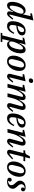

<svg xmlns="http://www.w3.org/2000/svg" viewBox="2298 -3098 1000 5636"><g transform="rotate(90 2798.0 -280.0)"><path d="M139 12Q83 12 58.5 -27Q34 -66 34 -138Q34 -200 52 -269.5Q70 -339 104 -397.5Q138 -456 185.5 -494Q233 -532 293 -532Q338 -532 360.5 -512Q383 -492 393 -460H403L452 -674H366L377 -719L581 -760L405 -63L423 -55L527 -169L557 -149L492 -66Q458 -21 433 -4.5Q408 12 382 12Q344 12 328.5 -8Q313 -28 313 -54Q313 -67 315.5 -82Q318 -97 321 -108L336 -168L326 -171Q308 -132 289 -98.5Q270 -65 247.5 -40.5Q225 -16 198 -2Q171 12 139 12ZM181 -64Q200 -64 220 -78.5Q240 -93 259.5 -116.5Q279 -140 296.5 -170Q314 -200 329 -231Q344 -262 354.5 -291Q365 -320 371 -342L376 -362Q389 -410 376.5 -440.5Q364 -471 324 -471Q278 -471 237.5 -426.5Q197 -382 172 -291Q167 -274 162.5 -252.5Q158 -231 154.5 -209Q151 -187 148.5 -167Q146 -147 146 -132Q146 -100 153 -82Q160 -64 181 -64Z M743 12Q670 12 636.5 -30Q603 -72 603 -153Q603 -191 610 -234Q617 -277 631.5 -319Q646 -361 669 -399.5Q692 -438 723 -467.5Q754 -497 793.5 -514.5Q833 -532 882 -532Q908 -532 932.5 -526.5Q957 -521 976.5 -509Q996 -497 1007.5 -477Q1019 -457 1019 -428Q1019 -402 1006 -374.5Q993 -347 960.5 -323Q928 -299 872 -282Q816 -265 731 -259Q723 -227 718.5 -195.5Q714 -164 714 -139Q714 -54 780 -54Q825 -54 865.5 -92Q906 -130 942 -198L976 -182Q952 -134 928 -97.5Q904 -61 876.5 -36.5Q849 -12 816 0Q783 12 743 12ZM739 -294Q839 -307 881 -341.5Q923 -376 923 -429Q923 -454 911.5 -470Q900 -486 872 -486Q850 -486 832 -476.5Q814 -467 798 -444.5Q782 -422 767.5 -385Q753 -348 739 -294Z M953 152H1020L1169 -446H1083L1094 -491L1289 -532L1243 -352L1253 -349Q1271 -387 1290 -420.5Q1309 -454 1331.5 -478.5Q1354 -503 1380.5 -517.5Q1407 -532 1440 -532Q1496 -532 1520.5 -493Q1545 -454 1545 -382Q1545 -320 1527 -250.5Q1509 -181 1475.5 -122.5Q1442 -64 1393.5 -26Q1345 12 1285 12Q1206 12 1186 -61H1176L1128 152H1218L1206 200H941ZM1255 -49Q1301 -49 1341.5 -93.5Q1382 -138 1407 -229Q1411 -246 1416 -267.5Q1421 -289 1424.5 -311Q1428 -333 1430.5 -353Q1433 -373 1433 -388Q1433 -420 1426 -438Q1419 -456 1398 -456Q1369 -456 1339.5 -425.5Q1310 -395 1283.5 -351.5Q1257 -308 1237 -260Q1217 -212 1208 -177L1203 -157Q1191 -109 1203 -79Q1215 -49 1255 -49Z M1783 -35Q1809 -35 1829.5 -46.5Q1850 -58 1866.5 -78.5Q1883 -99 1894.5 -126.5Q1906 -154 1914 -186Q1928 -241 1937 -277.5Q1946 -314 1951 -337.5Q1956 -361 1958 -375Q1960 -389 1960 -400Q1960 -437 1945 -461Q1930 -485 1892 -485Q1866 -485 1845.5 -473.5Q1825 -462 1808.5 -441.5Q1792 -421 1780.5 -393.5Q1769 -366 1761 -334Q1747 -279 1738 -242.5Q1729 -206 1724 -182.5Q1719 -159 1717 -144.5Q1715 -130 1715 -120Q1715 -83 1730 -59Q1745 -35 1783 -35ZM1778 12Q1696 12 1654.5 -38.5Q1613 -89 1613 -175Q1613 -233 1632 -296Q1651 -359 1687 -411.5Q1723 -464 1776 -498Q1829 -532 1897 -532Q1979 -532 2020.5 -481.5Q2062 -431 2062 -345Q2062 -287 2043 -224Q2024 -161 1988 -108.5Q1952 -56 1899 -22Q1846 12 1778 12Z M2221 12Q2181 12 2163.5 -9Q2146 -30 2146 -56Q2146 -67 2149 -81Q2152 -95 2154 -106L2239 -446H2153L2164 -491L2368 -532L2251 -63L2269 -55L2373 -169L2403 -149L2338 -66Q2303 -19 2275 -3.5Q2247 12 2221 12ZM2340 -625Q2311 -625 2296 -640.5Q2281 -656 2281 -676Q2281 -687 2284 -698Q2290 -723 2309.5 -738Q2329 -753 2357 -753Q2386 -753 2401 -737.5Q2416 -722 2416 -702Q2416 -697 2415.5 -691Q2415 -685 2413 -680Q2407 -655 2387.5 -640Q2368 -625 2340 -625Z M3081 12Q3061 12 3047 6Q3033 0 3024 -9.5Q3015 -19 3011 -31Q3007 -43 3007 -56Q3007 -67 3009.5 -80.5Q3012 -94 3015 -105L3098 -407Q3101 -419 3101 -429Q3101 -457 3075 -457Q3050 -457 3019.5 -431.5Q2989 -406 2959 -363Q2929 -320 2903 -262.5Q2877 -205 2861 -141L2826 0H2718L2818 -405Q2822 -420 2822 -429Q2822 -457 2797 -457Q2773 -457 2743 -431.5Q2713 -406 2683 -363Q2653 -320 2626.5 -262.5Q2600 -205 2584 -141L2549 0H2441L2552 -446H2466L2477 -491L2673 -532L2626 -345L2636 -342Q2656 -379 2677 -413Q2698 -447 2722.5 -473.5Q2747 -500 2775.5 -516Q2804 -532 2839 -532Q2881 -532 2900.5 -507.5Q2920 -483 2920 -441Q2920 -418 2914 -393L2903 -346L2913 -343Q2933 -380 2954 -414Q2975 -448 2999.5 -474Q3024 -500 3052.5 -516Q3081 -532 3117 -532Q3165 -532 3186.5 -506.5Q3208 -481 3208 -440Q3208 -425 3205.5 -409.5Q3203 -394 3198 -377L3112 -63L3130 -55L3234 -169L3264 -149L3199 -66Q3164 -21 3137 -4.5Q3110 12 3081 12Z M3450 12Q3377 12 3343.5 -30Q3310 -72 3310 -153Q3310 -191 3317 -234Q3324 -277 3338.5 -319Q3353 -361 3376 -399.5Q3399 -438 3430 -467.5Q3461 -497 3500.5 -514.5Q3540 -532 3589 -532Q3615 -532 3639.5 -526.5Q3664 -521 3683.5 -509Q3703 -497 3714.5 -477Q3726 -457 3726 -428Q3726 -402 3713 -374.5Q3700 -347 3667.5 -323Q3635 -299 3579 -282Q3523 -265 3438 -259Q3430 -227 3425.5 -195.5Q3421 -164 3421 -139Q3421 -54 3487 -54Q3532 -54 3572.5 -92Q3613 -130 3649 -198L3683 -182Q3659 -134 3635 -97.5Q3611 -61 3583.5 -36.5Q3556 -12 3523 0Q3490 12 3450 12ZM3446 -294Q3546 -307 3588 -341.5Q3630 -376 3630 -429Q3630 -454 3618.5 -470Q3607 -486 3579 -486Q3557 -486 3539 -476.5Q3521 -467 3505 -444.5Q3489 -422 3474.5 -385Q3460 -348 3446 -294Z M4127 12Q4087 12 4070 -9Q4053 -30 4053 -56Q4053 -67 4055.5 -80.5Q4058 -94 4061 -105L4144 -407Q4147 -419 4147 -429Q4147 -457 4121 -457Q4097 -457 4066.5 -431.5Q4036 -406 4006 -363Q3976 -320 3949.5 -262.5Q3923 -205 3907 -141L3872 0H3764L3875 -446H3789L3800 -491L3996 -532L3949 -345L3959 -342Q3979 -379 4000 -413Q4021 -447 4045.5 -473.5Q4070 -500 4099 -516Q4128 -532 4164 -532Q4212 -532 4233 -506.5Q4254 -481 4254 -440Q4254 -426 4251.5 -410Q4249 -394 4244 -377L4158 -63L4176 -55L4280 -169L4310 -149L4245 -66Q4211 -21 4183.5 -4.5Q4156 12 4127 12Z M4449 12Q4410 12 4393 -8.5Q4376 -29 4376 -55Q4376 -67 4379 -81.5Q4382 -96 4384 -106L4474 -468H4387L4400 -520H4441Q4473 -520 4489 -530.5Q4505 -541 4519 -566L4572 -659H4629L4595 -520H4717L4704 -468H4582L4482 -66L4499 -56L4631 -164L4658 -139L4564 -51Q4543 -31 4527 -18.5Q4511 -6 4498 1Q4485 8 4473.5 10Q4462 12 4449 12Z M4890 -35Q4916 -35 4936.5 -46.5Q4957 -58 4973.5 -78.5Q4990 -99 5001.5 -126.5Q5013 -154 5021 -186Q5035 -241 5044 -277.5Q5053 -314 5058 -337.5Q5063 -361 5065 -375Q5067 -389 5067 -400Q5067 -437 5052 -461Q5037 -485 4999 -485Q4973 -485 4952.5 -473.5Q4932 -462 4915.5 -441.5Q4899 -421 4887.5 -393.5Q4876 -366 4868 -334Q4854 -279 4845 -242.5Q4836 -206 4831 -182.5Q4826 -159 4824 -144.5Q4822 -130 4822 -120Q4822 -83 4837 -59Q4852 -35 4890 -35ZM4885 12Q4803 12 4761.5 -38.5Q4720 -89 4720 -175Q4720 -233 4739 -296Q4758 -359 4794 -411.5Q4830 -464 4883 -498Q4936 -532 5004 -532Q5086 -532 5127.5 -481.5Q5169 -431 5169 -345Q5169 -287 5150 -224Q5131 -161 5095 -108.5Q5059 -56 5006 -22Q4953 12 4885 12Z M5311 12Q5249 12 5222.5 -8Q5196 -28 5196 -60Q5196 -84 5212 -103.5Q5228 -123 5258 -123Q5280 -123 5295 -110Q5310 -97 5310 -73Q5310 -60 5304 -46Q5298 -32 5289 -24L5295 -15Q5316 -17 5337.5 -23Q5359 -29 5377 -41Q5395 -53 5406 -71Q5417 -89 5417 -115Q5417 -136 5410 -153Q5403 -170 5391.5 -186Q5380 -202 5365 -218Q5350 -234 5334 -252Q5315 -275 5299 -301Q5283 -327 5283 -365Q5283 -404 5299 -435Q5315 -466 5342 -487.5Q5369 -509 5405.5 -520.5Q5442 -532 5483 -532Q5544 -532 5570 -512Q5596 -492 5596 -460Q5596 -436 5580 -416.5Q5564 -397 5534 -397Q5512 -397 5497 -410Q5482 -423 5482 -447Q5482 -460 5488 -474Q5494 -488 5503 -496L5497 -505Q5477 -503 5457 -496.5Q5437 -490 5421.5 -478Q5406 -466 5396.5 -448Q5387 -430 5387 -405Q5387 -384 5394 -366.5Q5401 -349 5413 -333Q5425 -317 5440 -301Q5455 -285 5471 -267Q5489 -245 5505 -219.5Q5521 -194 5521 -155Q5521 -115 5504 -84Q5487 -53 5458.5 -31.5Q5430 -10 5391.5 1Q5353 12 5311 12Z"/></g></svg>

Font: IBM Plex Serif Medium
Style: Italic
Weight: 500
Italic angle: -14°
Designer: Mike Abbink, Paul van der Laan, Pieter van Rosmalen
Foundry: Bold Monday
Version: Version 2.5